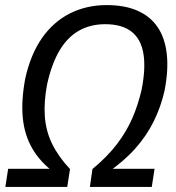

<svg xmlns="http://www.w3.org/2000/svg" viewBox="-20 -734 693 754"><path d="M1 0 12 -71H196L195 -55Q138 -97 107 -150.5Q76 -204 69.5 -271.5Q63 -339 79 -425Q100 -520 144.5 -584Q189 -648 254 -681Q319 -714 399 -714Q470 -714 520 -692Q570 -670 599 -627.5Q628 -585 635 -521.5Q642 -458 626 -377Q612 -315 584 -258Q556 -201 511 -150.5Q466 -100 400 -55L407 -71H587L576 0H333L343 -70Q403 -120 440 -169Q477 -218 499.5 -269.5Q522 -321 536 -381Q553 -467 543 -524.5Q533 -582 495.5 -610.5Q458 -639 393 -639Q335 -639 290 -613.5Q245 -588 214 -536Q183 -484 165 -403Q152 -335 156 -277.5Q160 -220 184.5 -169.5Q209 -119 255 -70L244 0Z"/></svg>

Font: Nunito Sans 10pt Condensed Medium
Style: Italic
Weight: 500
Width: 3
Italic angle: -9°
Designer: Vernon Adams
Foundry: Vernon Adams
Version: Version 3.101;gftools[0.9.27]